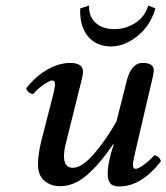

<svg xmlns="http://www.w3.org/2000/svg" viewBox="-20 -669 606 699"><path d="M394 -143.1 392.1 -144Q342.3 -70.8 295.7 -31Q249 8.8 200.2 8.8Q164.1 8.8 141.1 -11.2Q118.2 -31.2 118.2 -71.8Q118.2 -102.5 128.9 -149.9L168.9 -306.2Q180.2 -348.1 180.2 -361.8Q180.2 -376 169.9 -376Q161.6 -376 140.4 -361.8Q119.1 -347.7 101.1 -327.1Q91.3 -327.1 84.5 -333.3Q77.6 -339.4 75.2 -347.2Q109.4 -391.1 152.1 -415.5Q194.8 -439.9 235.8 -439.9Q282.2 -439.9 282.2 -407.2Q282.2 -394.5 272 -356.9L221.2 -152.8Q212.9 -121.6 212.9 -101.1Q212.9 -58.1 245.1 -58.1Q277.3 -58.1 320.1 -106.4Q362.8 -154.8 403.8 -226.1L439.9 -369.1Q456.5 -439.9 499 -439.9Q540 -439.9 540 -413.1Q540 -400.4 527.8 -353L474.1 -123Q463.9 -79.6 463.9 -68.8Q463.9 -54.2 474.1 -54.2Q482.4 -54.2 502.7 -68.4Q522.9 -82.5 541 -103Q559.1 -103 565.9 -82Q494.6 9.8 414.1 9.8Q390.6 9.8 381.3 -2Q372.1 -13.7 372.1 -36.1Q372.1 -78.1 394 -143.1ZM304.2 -648.9Q302.7 -609.4 327.9 -586.2Q353 -563 396 -563Q437 -563 471.7 -584.7Q506.3 -606.4 520 -648.9L545.9 -638.2Q526.4 -573.2 479 -536.6Q431.6 -500 384.8 -500Q329.6 -500 299.6 -537.4Q269.5 -574.7 272 -638.2Z"/></svg>

Font: Common Serif Medium
Style: Italic
Weight: 500
Italic angle: -12°
Designer: Philipp H. Poll, Khaled Hosny
Foundry: Stefan Peev, Context Ltd.
Version: Version 1.026